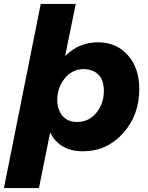

<svg xmlns="http://www.w3.org/2000/svg" viewBox="-40 -762 751 976"><path d="M158 194H-20L167 -742H345L291 -477Q361 -547 458 -547Q551 -547 609.5 -482Q668 -417 668 -310Q668 -176 585.5 -84.5Q503 7 382 7Q262 7 215 -89ZM352 -142Q412 -142 450 -189Q488 -236 488 -299Q488 -405 388 -411Q327 -411 289 -363.5Q251 -316 251 -253Q251 -206 277 -174Q303 -142 352 -142Z"/></svg>

Font: Argentum Novus
Style: Bold Italic
Weight: 700
Designer: Julieta Ulanovsky (font) & Cristiano Sobral (main changes)
Foundry: Julieta Ulanovsky (font) & Cristiano Sobral (main changes)
Version: Version 3.00;November 27, 2020;FontCreator 13.0.0.2655 64-bi